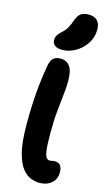

<svg xmlns="http://www.w3.org/2000/svg" viewBox="-158 -1117 663 1179"><g transform="rotate(15 173.5 -527.5)"><path d="M225 11Q200 11 170.5 0.5Q141 -10 115 -42.5Q89 -75 72.5 -140.5Q56 -206 56 -317Q56 -431 63.5 -520.5Q71 -610 86 -695Q92 -730 108 -745Q124 -760 153 -760Q192 -760 213 -732Q234 -704 234 -640Q234 -600 228.5 -552.5Q223 -505 217 -443Q211 -381 211 -297Q211 -225 216 -191.5Q221 -158 229.5 -148Q238 -138 248 -138Q260 -138 267 -140Q274 -142 281 -142Q309 -142 319.5 -125.5Q330 -109 330 -83Q330 -40 300 -14.5Q270 11 225 11ZM147 -814Q116 -814 100.5 -827Q85 -840 85 -861Q85 -878 93 -891Q101 -904 118 -919Q140 -939 151 -959Q162 -979 172 -1008Q184 -1042 203 -1054Q222 -1066 249 -1066Q325 -1066 325 -988Q325 -942 299.5 -902Q274 -862 233 -838Q192 -814 147 -814Z"/></g></svg>

Font: Shantell Sans Normal
Style: Bold
Weight: 700
Designer: Stephen Nixon, Anya Danilova, Shantell Martin
Foundry: Arrow Type
Version: Version 1.009;[a7da0bfa3]